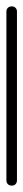

<svg xmlns="http://www.w3.org/2000/svg" viewBox="-20 -580 73 600"><path d="M0 -17H33V-544H0ZM17 -33Q9 -33 4.5 -28.5Q0 -24 0 -17Q0 -9 4.5 -4.5Q9 0 17 0Q24 0 28.5 -4.5Q33 -9 33 -17Q33 -24 28.5 -28.5Q24 -33 17 -33ZM17 -560Q9 -560 4.5 -555.5Q0 -551 0 -544Q0 -536 4.5 -531.5Q9 -527 17 -527Q24 -527 28.5 -531.5Q33 -536 33 -544Q33 -551 28.5 -555.5Q24 -560 17 -560Z"/></svg>

Font: Wavefont Light
Style: Regular
Weight: 300
Version: Version 3.004;gftools[0.9.33]